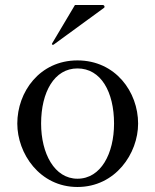

<svg xmlns="http://www.w3.org/2000/svg" viewBox="-20 -732 619 766"><path d="M194 -554C192 -553 192 -553 191 -553C189 -553 187 -555 187 -556C187 -557 187 -557 188 -559L279 -712H390C394 -712 397 -709 397 -705C397 -703 397 -702 394 -700ZM289 14C441 14 531 -120 531 -239C531 -365 441 -491 289 -491C138 -491 49 -365 49 -239C49 -120 138 14 289 14ZM289 -19C197 -19 144 -120 144 -239C144 -365 197 -459 289 -459C383 -459 435 -365 435 -239C435 -120 383 -19 289 -19Z"/></svg>

Font: Shippori Mincho OTF Medium
Style: Regular
Weight: 500
Designer: FONTDASU
Foundry: FONTDASU / Google Inc. / but / Adobe
Version: Version 3.300;hotconv 1.0.109;makeotfexe 2.5.65596